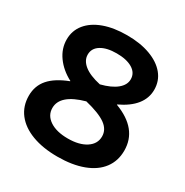

<svg xmlns="http://www.w3.org/2000/svg" viewBox="-171 -879 990 1028"><g transform="rotate(30 323.5 -365.0)"><path d="M323 10Q233 10 166.5 -15Q100 -40 64 -86.5Q28 -133 28 -197Q28 -258 65.5 -301Q103 -344 181 -374V-376Q122 -407 87.5 -455Q53 -503 53 -559Q53 -614 86.5 -655Q120 -696 180.5 -718Q241 -740 323 -740Q405 -740 466 -717.5Q527 -695 560.5 -654.5Q594 -614 594 -559Q594 -507 560.5 -465Q527 -423 461 -392V-390Q618 -331 618 -197Q618 -133 583 -86.5Q548 -40 481.5 -15Q415 10 323 10ZM323 -102Q393 -102 435 -129.5Q477 -157 477 -203Q477 -246 437 -274.5Q397 -303 310 -324Q170 -285 170 -203Q170 -157 211.5 -129.5Q253 -102 323 -102ZM327 -439Q390 -455 423.5 -482.5Q457 -510 457 -545Q457 -584 421 -606Q385 -628 323 -628Q262 -628 226.5 -606Q191 -584 191 -545Q191 -509 225 -481.5Q259 -454 327 -439Z"/></g></svg>

Font: M PLUS 1
Style: Bold
Weight: 700
Designer: Coji Morishita
Foundry: UNDERFOREST DESIGN
Version: Version 1.001